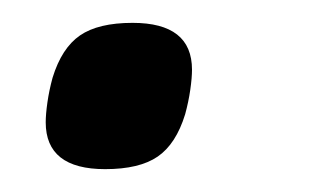

<svg xmlns="http://www.w3.org/2000/svg" viewBox="-20 -136 290 168"><path d="M72 12Q20 12 20 -29Q20 -36 21.5 -46.5Q23 -57 26 -68Q34 -94 50 -105Q66 -116 96 -116Q148 -116 148 -75Q148 -68 146.5 -57.5Q145 -47 142 -36Q134 -10 118 1Q102 12 72 12Z"/></svg>

Font: IBM Plex Sans Condensed Text
Style: Italic
Weight: 450
Width: 3
Italic angle: -11°
Designer: Mike Abbink, Paul van der Laan, Pieter van Rosmalen
Foundry: Bold Monday
Version: Version 1.1